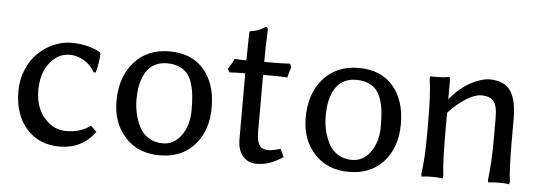

<svg xmlns="http://www.w3.org/2000/svg" viewBox="-44 -715 2406 853"><g transform="rotate(5 1159.0 -288.0)"><path d="M253.9 -393.1Q200.7 -393.1 164.3 -346.2Q127.9 -299.3 127.9 -224.1Q127.9 -148.9 168.7 -101.6Q209.5 -54.2 266.1 -54.2Q332.5 -54.2 375 -87.9L400.9 -62Q342.8 17.1 244.1 17.1Q150.9 17.1 95.5 -45.9Q40 -108.9 40 -211.9Q40 -264.2 59.1 -309.3Q78.1 -354.5 108.9 -384Q139.6 -413.6 178.2 -430.2Q216.8 -446.8 255.9 -446.8Q330.1 -446.8 386.2 -416L388.2 -407.2Q388.2 -371.1 375 -325.2L366.2 -324.2Q347.7 -357.4 317.1 -375.2Q286.6 -393.1 253.9 -393.1Z M478 -205.1Q478 -314.5 536.9 -380.6Q595.7 -446.8 693.8 -446.8Q793 -446.8 847.4 -383.8Q901.9 -320.8 901.9 -213.9Q901.9 -111.3 844.7 -47.1Q787.6 17.1 689.9 17.1Q592.8 17.1 535.4 -46.1Q478 -109.4 478 -205.1ZM687 -393.1Q659.7 -393.1 638.4 -383.3Q617.2 -373.5 603.8 -357.4Q590.3 -341.3 581.5 -318.6Q572.8 -295.9 569.3 -272.5Q565.9 -249 565.9 -222.2Q565.9 -191.4 572.3 -161.6Q578.6 -131.8 592.5 -102.5Q606.4 -73.2 634 -55.2Q661.6 -37.1 699.2 -37.1Q749 -37.1 781.5 -82.3Q814 -127.4 814 -195.8Q814 -233.4 811 -261.5Q808.1 -289.6 799.8 -315.4Q791.5 -341.3 777.6 -357.7Q763.7 -374 741 -383.5Q718.3 -393.1 687 -393.1Z M1037.1 -437Q1037.1 -462.9 1038.1 -500Q1039.1 -537.1 1039.1 -557.1L1041 -566.9Q1059.6 -568.8 1075.2 -574.7Q1090.8 -580.6 1100.6 -586.7Q1110.4 -592.8 1110.8 -592.8Q1120.1 -592.8 1120.1 -576.2Q1116.7 -508.3 1116.7 -437H1163.1Q1194.8 -437 1231 -439L1238.8 -424.8Q1231 -404.3 1225.1 -377Q1198.7 -378.9 1153.8 -378.9H1116.7V-126Q1116.7 -85 1128.4 -66.4Q1140.1 -47.9 1168.9 -47.9Q1186 -47.9 1222.7 -58.1L1239.7 -22.9Q1206.1 -1.5 1179 7.8Q1151.9 17.1 1121.1 17.1Q1084.5 17.1 1060.8 -9.5Q1037.1 -36.1 1037.1 -85.9V-378.9Q993.2 -378.9 966.8 -377L958 -392.1Q976.1 -418 984.9 -439Q997.1 -437 1037.1 -437Z M1321.8 -205.1Q1321.8 -314.5 1380.6 -380.6Q1439.5 -446.8 1537.6 -446.8Q1636.7 -446.8 1691.2 -383.8Q1745.6 -320.8 1745.6 -213.9Q1745.6 -111.3 1688.5 -47.1Q1631.3 17.1 1533.7 17.1Q1436.5 17.1 1379.2 -46.1Q1321.8 -109.4 1321.8 -205.1ZM1530.8 -393.1Q1503.4 -393.1 1482.2 -383.3Q1460.9 -373.5 1447.5 -357.4Q1434.1 -341.3 1425.3 -318.6Q1416.5 -295.9 1413.1 -272.5Q1409.7 -249 1409.7 -222.2Q1409.7 -191.4 1416 -161.6Q1422.4 -131.8 1436.3 -102.5Q1450.2 -73.2 1477.8 -55.2Q1505.4 -37.1 1543 -37.1Q1592.8 -37.1 1625.2 -82.3Q1657.7 -127.4 1657.7 -195.8Q1657.7 -233.4 1654.8 -261.5Q1651.9 -289.6 1643.6 -315.4Q1635.3 -341.3 1621.3 -357.7Q1607.4 -374 1584.7 -383.5Q1562 -393.1 1530.8 -393.1Z M2089.8 -373Q2062.5 -373 2022.2 -347.9Q1981.9 -322.8 1945.8 -282.2V-180.2Q1945.8 -58.1 1953.6 -1L1951.7 9.8Q1933.1 6.8 1904.8 6.8Q1875.5 6.8 1857.4 9.8L1855.5 -1Q1865.7 -72.3 1865.7 -180.2V-233.9Q1865.7 -362.3 1855.5 -426.8L1857.4 -438Q1864.3 -437 1882.8 -437Q1919.4 -437 1939.5 -441.9Q1943.4 -441.9 1944.6 -438.5Q1945.8 -435.1 1945.8 -424.8V-342.8L1947.8 -339.8V-345.2Q1991.7 -397.5 2039.3 -422.1Q2086.9 -446.8 2120.6 -446.8Q2186.5 -446.8 2214.6 -406.5Q2242.7 -366.2 2242.7 -282.2V-180.2Q2242.7 -58.1 2250.5 -1L2248.5 9.8Q2230 6.8 2201.7 6.8Q2173.3 6.8 2154.8 9.8L2152.8 -1Q2162.6 -78.6 2162.6 -180.2V-277.8Q2162.6 -332.5 2146 -352.8Q2129.4 -373 2089.8 -373Z"/></g></svg>

Font: Linear Smooth Low Contrast
Style: Regular
Weight: 500
Designer: Philipp H. Poll, Flanker
Foundry: Philipp H. Poll, reworked by Flanker
Version: Version 1.010 | FøM Fix